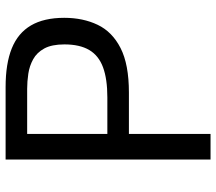

<svg xmlns="http://www.w3.org/2000/svg" viewBox="-62 -690 753 668"><g transform="rotate(-90 314.0 -356.5)"><path d="M92.5 0Q92.5 -59.5 92.5 -114.5Q92.5 -169.5 92.5 -235.5V-475Q92.5 -541.5 92.5 -597.5Q92.5 -653.5 92.5 -713Q133 -713 197.2 -713Q261.5 -713 344.5 -713Q426 -713 479.2 -691.5Q532.5 -670 559 -624.8Q585.5 -579.5 585.5 -509Q585.5 -443.5 561.2 -392.8Q537 -342 480.2 -313Q423.5 -284 325.5 -284Q300.5 -284 272 -284Q243.5 -284 216.5 -284Q189.5 -284 169.5 -284V-359H308.5Q372.5 -359 413.2 -374Q454 -389 473.5 -422Q493 -455 493 -508.5Q493 -552.5 478.8 -578.5Q464.5 -604.5 441.2 -617.2Q418 -630 391 -634Q364 -638 338.5 -638H137.5L181.5 -700Q181.5 -640 181.5 -584.2Q181.5 -528.5 181.5 -462V-235.5Q181.5 -169.5 181.5 -114.5Q181.5 -59.5 181.5 0Z"/></g></svg>

Font: Commissioner Thin
Style: Regular
Weight: 400
Version: Version 1.000